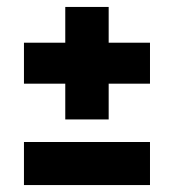

<svg xmlns="http://www.w3.org/2000/svg" viewBox="-20 -628 501 553"><path d="M168 -284V-608H293V-284ZM49 -387V-505H412V-387ZM49 -95V-219H412V-95Z"/></svg>

Font: Bricolage Grotesque 96pt ExtraBold SemiCondensed ExtraBold
Style: Regular
Weight: 800
Width: 4
Version: Version 1.001;gftools[0.9.33.dev8+g029e19f]